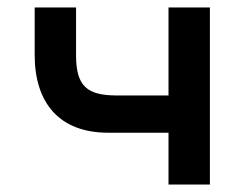

<svg xmlns="http://www.w3.org/2000/svg" viewBox="-20 -495 648 515"><path d="M270 -139H432V0H543V-475H432V-239H289C216 -240 184 -262 184 -346V-475H73V-348C73 -218 140 -139 270 -139Z"/></svg>

Font: Mint Spirit No2
Style: Bold
Weight: 700
Designer: HARENDAL Hirwen
Foundry: Arkandis Digital Foundry.
Version: Version 1.004;FFEdit